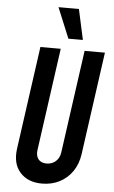

<svg xmlns="http://www.w3.org/2000/svg" viewBox="-64 -1024 640 1082"><g transform="rotate(5 256.0 -483.0)"><path d="M505 -750 424 -169Q416 -112 387.2 -70.5Q358.5 -29 314.2 -6.5Q270 16 215.5 16Q135.5 16 91.2 -33.5Q47 -83 59 -169L140 -750H255L174 -169Q170 -137.5 185 -118.2Q200 -99 231.5 -99Q262.5 -99 283.8 -118.2Q305 -137.5 309 -169L390 -750ZM293 -810.5 222 -982.5H337.5L375 -810.5Z"/></g></svg>

Font: Mohave Light SemiBold
Style: Italic
Weight: 600
Italic angle: -8°
Version: Version 2.003